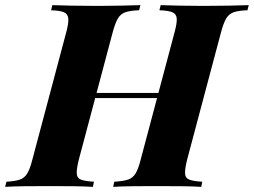

<svg xmlns="http://www.w3.org/2000/svg" viewBox="-64 -728 989 748"><path d="M248 -346 255 -366H608L600 -346ZM616 -602Q626 -639 624.5 -656.5Q623 -674 607 -680.5Q591 -687 557 -688L562 -708Q590 -707 636 -706Q682 -705 728 -705Q781 -705 828.5 -706Q876 -707 905 -708L900 -688Q866 -687 847 -680.5Q828 -674 817.5 -656.5Q807 -639 797 -602L665 -106Q656 -70 657 -52Q658 -34 674 -28Q690 -22 724 -20L720 0Q692 -2 644.5 -2.5Q597 -3 544 -3Q498 -3 452 -2.5Q406 -2 377 0L381 -20Q415 -22 434 -28Q453 -34 464 -52Q475 -70 484 -106ZM243 -106Q234 -70 235 -52Q236 -34 252 -28Q268 -22 302 -20L298 0Q268 -2 223 -2.5Q178 -3 131 -3Q77 -3 31 -2.5Q-15 -2 -44 0L-39 -20Q-6 -22 12.5 -28Q31 -34 42 -52Q53 -70 62 -106L194 -602Q204 -639 202 -656.5Q200 -674 184.5 -680.5Q169 -687 135 -688L140 -708Q167 -707 214 -706Q261 -705 315 -705Q362 -705 406 -706Q450 -707 483 -708L478 -688Q444 -687 425 -680.5Q406 -674 395.5 -656.5Q385 -639 375 -602Z"/></svg>

Font: Playfair Display ExtraBold
Style: Italic
Weight: 800
Italic angle: -14°
Designer: Claus Eggers Sørensen
Foundry: Claus Eggers Sørensen
Version: Version 1.203